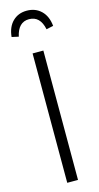

<svg xmlns="http://www.w3.org/2000/svg" viewBox="-138 -943 508 982"><g transform="rotate(-15 116.5 -452.0)"><path d="M145 -685V0H88V-685ZM226 -794 189 -786Q174 -859 115 -859Q58 -859 42 -786L6 -794Q11 -846 40.5 -875Q70 -904 115 -904Q161 -904 191 -875Q221 -846 226 -794Z"/></g></svg>

Font: Fira Sans Extra Condensed Light
Style: Regular
Weight: 300
Width: 1
Designer: Carrois Corporate & Edenspiekermann AG
Foundry: Carrois Corporate GbR & Edenspiekermann AG
Version: Version 4.203